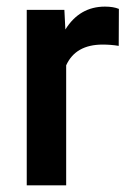

<svg xmlns="http://www.w3.org/2000/svg" viewBox="-20 -558 392 578"><path d="M337.4 -419.9Q314 -423.8 289.1 -423.8Q207.5 -423.8 179.2 -361.3V0H60.5V-528.3H173.8L176.8 -469.2Q219.7 -538.1 295.9 -538.1Q321.3 -538.1 337.9 -531.2Z"/></svg>

Font: f629545970084
Style: Regular
Weight: 500
Designer: Google
Version: Version 2.137; 2017